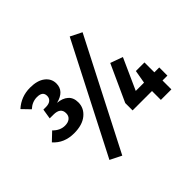

<svg xmlns="http://www.w3.org/2000/svg" viewBox="-185 -1002 1330 1330"><g transform="rotate(-45 480.0 -336.5)"><path d="M643 -757 727 -715 317 84 233 42ZM363 -392Q363 -336 317.5 -298.5Q272 -261 191 -261Q94 -261 37 -326L97 -383Q136 -343 184 -343Q214 -343 232 -357.5Q250 -372 250 -399Q250 -454 180 -454H144L156 -528H181Q210 -528 226 -541Q242 -554 242 -577Q242 -621 186 -621Q139 -621 101 -586L46 -643Q110 -701 198 -701Q269 -701 308.5 -670.5Q348 -640 348 -592Q348 -517 256 -494Q305 -490 334 -464.5Q363 -439 363 -392ZM930 -167V-87H882V0H779V-87H589V-159L712 -429L803 -396L700 -167H781L798 -264H882V-167Z"/></g></svg>

Font: Fira Sans SemiBold
Style: Regular
Weight: 600
Designer: bBox Type GmbH & Carrois Corporate GbR & Edenspiekermann AG
Foundry: bBox Type GmbH & Carrois Corporate GbR & Edenspiekermann AG
Version: Version 4.301;PS 004.301;hotconv 1.0.88;makeotf.lib2.5.64775